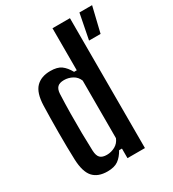

<svg xmlns="http://www.w3.org/2000/svg" viewBox="-194 -908 924 1024"><g transform="rotate(-30 268.0 -396.0)"><path d="M164.5 8.5Q105.5 8.5 76 -24.8Q46.5 -58 43.5 -134Q42 -169 41.5 -212.8Q41 -256.5 41 -302.2Q41 -348 41.8 -390.5Q42.5 -433 43.5 -466Q46 -543.5 77.8 -576Q109.5 -608.5 166.5 -608.5Q209.5 -608.5 232.8 -591.5Q256 -574.5 274.5 -541H291V-800H398.5V0H291V-59H273.5Q255 -26 231 -8.8Q207 8.5 164.5 8.5ZM205.5 -70Q232.5 -70 256.5 -83.2Q280.5 -96.5 291 -123V-477.5Q280.5 -504 256.5 -517Q232.5 -530 205.5 -530Q177.5 -530 164.8 -517.2Q152 -504.5 150.5 -477Q148 -419.5 147.2 -357.5Q146.5 -295.5 147.2 -236Q148 -176.5 150 -127Q151.5 -96 164.5 -83Q177.5 -70 205.5 -70ZM427 -645.5 457.5 -801H535.5L498 -645.5Z"/></g></svg>

Font: Big Shoulders Medium
Style: Regular
Weight: 500
Designer: Patric King
Foundry: XO Type Co
Version: Version 2.002